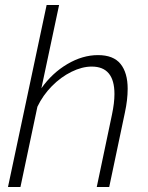

<svg xmlns="http://www.w3.org/2000/svg" viewBox="-20 -750 592 770"><path d="M167 -730H217L146 -396Q189 -457 250 -493Q311 -529 373 -529Q435 -529 463.5 -493.5Q492 -458 492 -394Q492 -350 481 -299L418 0H368L429 -290Q434 -314 436.5 -334.5Q439 -355 439 -373Q439 -483 348 -483Q309 -483 266.5 -462Q224 -441 188 -404.5Q152 -368 130 -322L62 0H12Z"/></svg>

Font: Raleway Light
Style: Italic
Weight: 300
Italic angle: -12°
Designer: Matt McInerney, Pablo Impallari, Rodrigo Fuenzalida
Foundry: Matt McInerney, Pablo Impallari, Rodrigo Fuenzalida
Version: Version 4.026